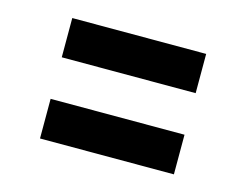

<svg xmlns="http://www.w3.org/2000/svg" viewBox="-56 -493 619 482"><g transform="rotate(15 253.0 -251.5)"><path d="M79 -95V-198H427V-95ZM79 -306V-408H427V-306Z"/></g></svg>

Font: Karmilla
Style: Bold
Weight: 700
Designer: Jonathan Pinhorn
Version: Version 1.000